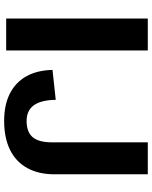

<svg xmlns="http://www.w3.org/2000/svg" viewBox="79 -820 750 949"><g transform="rotate(90 454.5 -345.0)"><path d="M229 -700V0H71V-700ZM577 10Q498 10 442.5 -18Q387 -46 357 -99Q327 -152 325 -229L473 -245Q474 -172 500 -136.5Q526 -101 577 -101Q632 -101 657.5 -131Q683 -161 683 -226V-700H841V-239Q841 -160 810 -104Q779 -48 720 -19Q661 10 577 10Z"/></g></svg>

Font: Pathway Extreme 28pt
Style: Bold
Weight: 700
Designer: Eduardo Rodriguez Tunni
Foundry: Eduardo Rodriguez Tunni
Version: Version 1.001;gftools[0.9.26]